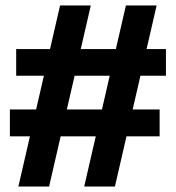

<svg xmlns="http://www.w3.org/2000/svg" viewBox="-20 -680 641 700"><path d="M287 0 439 -660H551L399 0ZM16 -183V-281H562V-183ZM47 0 199 -660H311L159 0ZM39 -404V-501H585V-404Z"/></svg>

Font: Bricolage Grotesque 72pt SemiBold
Style: Regular
Weight: 600
Version: Version 1.001;gftools[0.9.33.dev8+g029e19f]